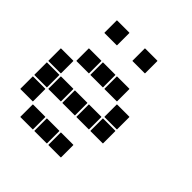

<svg xmlns="http://www.w3.org/2000/svg" viewBox="-184 -834 969 969"><g transform="rotate(45 300.0 -350.0)"><path d="M307 -695H393Q395 -695 395 -693V-607Q395 -605 393 -605H307Q305 -605 305 -607V-693Q305 -695 307 -695ZM107 -695H193Q195 -695 195 -693V-607Q195 -605 193 -605H107Q105 -605 105 -607V-693Q105 -695 107 -695ZM307 -495H393Q395 -495 395 -493V-407Q395 -405 393 -405H307Q305 -405 305 -407V-493Q305 -495 307 -495ZM207 -495H293Q295 -495 295 -493V-407Q295 -405 293 -405H207Q205 -405 205 -407V-493Q205 -495 207 -495ZM107 -495H193Q195 -495 195 -493V-407Q195 -405 193 -405H107Q105 -405 105 -407V-493Q105 -495 107 -495ZM407 -395H493Q495 -395 495 -393V-307Q495 -305 493 -305H407Q405 -305 405 -307V-393Q405 -395 407 -395ZM7 -395H93Q95 -395 95 -393V-307Q95 -305 93 -305H7Q5 -305 5 -307V-393Q5 -395 7 -395ZM407 -295H493Q495 -295 495 -293V-207Q495 -205 493 -205H407Q405 -205 405 -207V-293Q405 -295 407 -295ZM307 -295H393Q395 -295 395 -293V-207Q395 -205 393 -205H307Q305 -205 305 -207V-293Q305 -295 307 -295ZM207 -295H293Q295 -295 295 -293V-207Q295 -205 293 -205H207Q205 -205 205 -207V-293Q205 -295 207 -295ZM107 -295H193Q195 -295 195 -293V-207Q195 -205 193 -205H107Q105 -205 105 -207V-293Q105 -295 107 -295ZM7 -295H93Q95 -295 95 -293V-207Q95 -205 93 -205H7Q5 -205 5 -207V-293Q5 -295 7 -295ZM7 -195H93Q95 -195 95 -193V-107Q95 -105 93 -105H7Q5 -105 5 -107V-193Q5 -195 7 -195ZM307 -95H393Q395 -95 395 -93V-7Q395 -5 393 -5H307Q305 -5 305 -7V-93Q305 -95 307 -95ZM207 -95H293Q295 -95 295 -93V-7Q295 -5 293 -5H207Q205 -5 205 -7V-93Q205 -95 207 -95ZM107 -95H193Q195 -95 195 -93V-7Q195 -5 193 -5H107Q105 -5 105 -7V-93Q105 -95 107 -95Z"/></g></svg>

Font: Pixel Panel Black
Style: Regular
Weight: 900
Monospace: yes
Designer: Óliver Lalan
Foundry: Óliver Lalan
Version: Version 1.000; ttfautohint (v1.8.4.7-5d5b-dirty);gftools[0.9